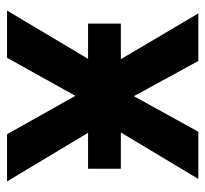

<svg xmlns="http://www.w3.org/2000/svg" viewBox="-39 -544 583 545"><g transform="rotate(90 252.5 -271.5)"><path d="M47 -323H148L18 -543H153L253 -360L354 -543H488L356 -323H459V-230H357L495 0H361L252 -194L144 0H10L147 -230H47Z"/></g></svg>

Font: Noto Sans SemiCondensed SemiBold
Style: Regular
Weight: 600
Width: 4
Designer: Monotype Design Team
Foundry: Monotype Imaging Inc.
Version: Version 2.013; ttfautohint (v1.8.4.7-5d5b)